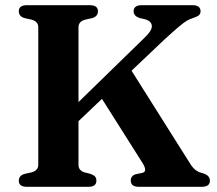

<svg xmlns="http://www.w3.org/2000/svg" viewBox="-20 -720 836 740"><path d="M282.5 -85Q282.5 -63.5 304.5 -56L330 -49.5Q342.5 -44.5 347 -38.8Q351.5 -33 351.5 -23.5Q351.5 0 320.5 0H83.5Q52.5 0 52.5 -23.5Q52.5 -43 74 -49.5L102.5 -56Q127.5 -63 127.5 -85V-615Q127.5 -637 102.5 -644L74 -650.5Q52.5 -657 52.5 -676.5Q52.5 -700 83.5 -700H326.5Q357.5 -700 357.5 -676.5Q357.5 -657 336 -650.5L307.5 -644Q282.5 -637 282.5 -615V-326.5L538 -575.5Q565.5 -601.5 565.2 -619.2Q565 -637 542 -645L516.5 -651Q495 -659 495 -676.5Q495 -700 526.5 -700H721.5Q753 -700 753 -676.5Q753 -667 746.8 -661.5Q740.5 -656 721.5 -649.5Q711 -646.5 700.2 -640.2Q689.5 -634 669.8 -617.5Q650 -601 613 -567L487 -447.5L713 -89Q724 -71.5 735.5 -63.5Q747 -55.5 761.5 -52.5Q778 -47 783.5 -39.8Q789 -32.5 789 -23.5Q789 0 757.5 0H515.5Q484 0 484 -24Q484 -43 503.5 -48.5L529.5 -54Q549 -59 530.5 -90L373 -339L282.5 -253Z"/></svg>

Font: Fraunces 9pt S000 SemiBold
Style: Regular
Weight: 600
Version: Version 1.000; ttfautohint (v1.8.3)